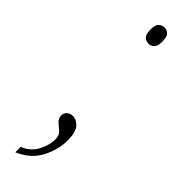

<svg xmlns="http://www.w3.org/2000/svg" viewBox="-235 -505 656 656"><g transform="rotate(45 93.0 -177.0)"><path d="M94 -430Q81 -430 72.5 -438.5Q64 -447 64 -469Q64 -492 72.5 -500Q81 -508 94 -508Q105 -508 113.5 -500Q122 -492 122 -469Q122 -447 113.5 -438.5Q105 -430 94 -430ZM34 128Q69 114 84.5 83Q100 52 100 26Q100 7 89 -3Q78 -13 67 -22Q56 -31 56 -47Q56 -58 64.5 -65.5Q73 -73 86 -73Q103 -73 117.5 -57.5Q132 -42 132 0Q132 43 109.5 87Q87 131 34 154Z"/></g></svg>

Font: Noto Serif Ethiopic ExtraCondensed Thin
Style: Regular
Weight: 100
Width: 2
Designer: Monotype Design Team
Foundry: Monotype Imaging Inc.
Version: Version 2.102; ttfautohint (v1.8.4.7-5d5b)